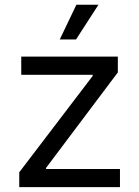

<svg xmlns="http://www.w3.org/2000/svg" viewBox="-20 -774 575 794"><path d="M59.6 0V-61.5L363.3 -460V-464.8H67.9V-540H467.3V-474.6L170.4 -79.6V-75.2H476.1V0ZM227.1 -610.8 295.9 -754.4H387.2L294.4 -610.8Z"/></svg>

Font: V-Inter
Style: Regular-375
Weight: 375
Designer: Rasmus Andersson
Foundry: rsms
Version: Version 4.000;git-4146feb